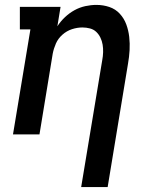

<svg xmlns="http://www.w3.org/2000/svg" viewBox="-20 -548 640 783"><path d="M311 215 397 -303Q400 -319 400.5 -335Q401 -351 398.5 -366Q396 -381 389.5 -394.5Q383 -408 372.5 -418Q362 -428 347 -432Q332 -436 316 -436Q295 -436 273.5 -429Q252 -422 234.5 -406.5Q217 -391 208 -370.5Q199 -350 195 -329L141 0H33L104 -428H61V-520H227L214 -441Q227 -461 245 -478Q263 -495 284 -506.5Q305 -518 328 -523Q351 -528 373 -528Q401 -528 426 -519.5Q451 -511 468.5 -492Q486 -473 495 -448.5Q504 -424 507 -397.5Q510 -371 508.5 -343.5Q507 -316 502 -288L419 215Z"/></svg>

Font: Iosevka Etoile Semibold
Style: Italic
Weight: 600
Italic angle: -9°
Designer: Belleve Invis
Foundry: Belleve Invis
Version: Version 22.1.2; ttfautohint (v1.8.4)